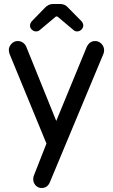

<svg xmlns="http://www.w3.org/2000/svg" viewBox="-20 -738 564 959"><path d="M160 -581Q148 -581 138.5 -590.5Q129 -600 130 -611Q130 -617 132.5 -622Q135 -627 138 -631L204 -699Q222 -718 244 -718H281Q305 -718 321 -699L388 -631Q391 -627 393.5 -622Q396 -617 396 -611Q396 -600 387 -590.5Q378 -581 365 -581Q355 -581 347 -588L271 -652Q263 -660 255 -652L179 -588Q171 -581 160 -581ZM188 201Q170 201 158 188Q146 175 146 158Q146 154 146.5 150Q147 146 148 142L212 -21L28 -468Q27 -472 25.5 -477Q24 -482 24 -487Q24 -505 37 -519Q50 -533 69 -533Q83 -533 94.5 -525Q106 -517 111 -505L261 -134L413 -503Q427 -533 455 -533Q474 -533 487 -519Q500 -505 500 -487Q500 -478 497 -470L230 170Q218 201 188 201Z"/></svg>

Font: Huninn
Style: Regular
Weight: 400
Designer: justfont
Foundry: justfont
Version: Version 1.003